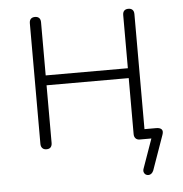

<svg xmlns="http://www.w3.org/2000/svg" viewBox="-48 -536 684 717"><g transform="rotate(-5 294.0 -177.5)"><path d="M499 120Q496 127 491 131Q486 135 480 135Q474 135 469.5 132Q465 129 463 123Q461 117 464 109L509 -18L522 0H459Q449 0 443.5 -6Q438 -12 438 -22V-232H130V-16Q130 -6 125 0Q120 6 109 6Q99 6 93.5 0Q88 -6 88 -16V-468Q88 -479 93.5 -484.5Q99 -490 109 -490Q119 -490 124.5 -484.5Q130 -479 130 -468V-269H438V-468Q438 -479 443.5 -484.5Q449 -490 459 -490Q469 -490 474.5 -484.5Q480 -479 480 -468V-18L461 -37H524Q538 -37 544 -30.5Q550 -24 545 -10Z"/></g></svg>

Font: Nunito ExtraLight
Style: Regular
Weight: 200
Designer: Vernon Adams
Foundry: Vernon Adams
Version: Version 3.602;April 4, 2023;FontCreator 14.0.0.2856 64-bit